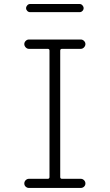

<svg xmlns="http://www.w3.org/2000/svg" viewBox="-20 -925 540 945"><path d="M127.9 -865.2Q120.1 -865.2 114.3 -871.1Q108.4 -877 108.4 -884.8Q108.4 -892.6 114.3 -898.9Q120.1 -905.3 127.9 -905.3H372.1Q379.9 -905.3 385.7 -898.9Q391.6 -892.6 391.6 -884.8Q391.6 -877 385.7 -871.1Q379.9 -865.2 372.1 -865.2ZM214.8 -44.9Q223.6 -44.9 223.6 -53.7V-675.8Q223.6 -684.6 214.8 -684.6H122.1Q113.3 -684.6 106.4 -691.9Q99.6 -699.2 99.6 -708Q99.6 -716.8 106.4 -723.6Q113.3 -730.5 122.1 -730.5H377.9Q386.7 -730.5 393.6 -723.6Q400.4 -716.8 400.4 -708Q400.4 -699.2 393.6 -691.9Q386.7 -684.6 377.9 -684.6H285.2Q276.4 -684.6 276.4 -675.8V-53.7Q276.4 -44.9 285.2 -44.9H377.9Q386.7 -44.9 393.6 -38.1Q400.4 -31.2 400.4 -22Q400.4 -12.7 393.6 -6.3Q386.7 0 377.9 0H122.1Q113.3 0 106.4 -6.3Q99.6 -12.7 99.6 -22Q99.6 -31.2 106.4 -38.1Q113.3 -44.9 122.1 -44.9Z"/></svg>

Font: Rounded-X Mgen+ 1m light
Style: Regular
Weight: 200
Designer: [Source Han Sans]
Ryoko NISHIZUKA  (kana & ideographs); Paul D. Hunt (Latin, Greek & Cyrillic); Wenlong ZHANG  (bopomofo
Version: Version 1.059.20150602